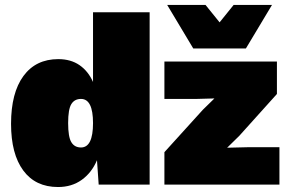

<svg xmlns="http://www.w3.org/2000/svg" viewBox="-20 -750 1171 780"><path d="M1085 -730 979 -553.2H765.1L659.2 -730H814.9L872.1 -659.2L929.2 -730ZM215.8 9.8Q124 9.8 74.5 -57.4Q24.9 -124.5 24.9 -247.1Q24.9 -372.6 75.2 -441.2Q125.5 -509.8 216.8 -509.8Q267.6 -509.8 303 -485.4Q338.4 -460.9 357.9 -417V-700.2H587.9V0H380.9L374 -99.1Q352.5 -48.3 312 -19.3Q271.5 9.8 215.8 9.8ZM647.9 0V-131.8L804.2 -304.2L851.1 -350.1L777.8 -348.1H647.9V-500H1105V-368.2L952.1 -198.2L902.8 -149.9L984.9 -151.9H1115.2V0ZM309.1 -150.9Q357.9 -150.9 357.9 -250Q357.9 -348.1 309.1 -348.1Q282.7 -348.1 269.8 -327.1Q256.8 -306.2 256.8 -250Q256.8 -193.8 269.8 -172.4Q282.7 -150.9 309.1 -150.9Z"/></svg>

Font: Work Sans Black
Style: Regular
Weight: 900
Designer: Wei Huang
Foundry: Wei Huang
Version: Version 2.012